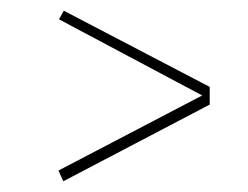

<svg xmlns="http://www.w3.org/2000/svg" viewBox="-20 -524 463 358"><path d="M371 -362V-329L98 -186L89 -206L357 -346L90 -488L99 -504Z"/></svg>

Font: Libre Caslon Display
Style: Regular
Weight: 400
Designer: Pablo Impallari, Rodrigo Fuenzalida
Foundry: Pablo Impallari, Rodrigo Fuenzalida
Version: Version 1.002